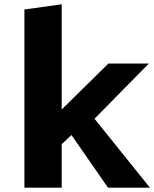

<svg xmlns="http://www.w3.org/2000/svg" viewBox="-20 -863 709 883"><path d="M263.7 -199.7V0H92.3V-819.3L263.7 -843.3V-359.4L478.5 -570.8H664.6L414.6 -316.9L669.4 0H476.6L308.6 -242.2Z"/></svg>

Font: Nobile-bold
Style: Bold
Weight: 700
Version: Version 1.000;PS 001.000;hotconv 1.0.38